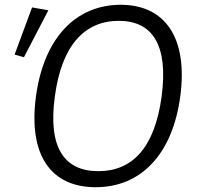

<svg xmlns="http://www.w3.org/2000/svg" viewBox="-20 -772 829 802"><path d="M380 10C567 10 700 -125 733 -369C766 -615 669 -752 484 -752C297 -752 163 -614 130 -368C98 -124 192 10 380 10ZM391 -57C248 -57 180 -156 209 -368C237 -583 334 -685 476 -685C617 -685 684 -584 655 -368C626 -155 533 -57 391 -57ZM80 -533 182 -729 114 -741 41 -544Z"/></svg>

Font: Cheyenne Sans Light
Style: Italic
Weight: 300
Italic angle: -8.13011°
Designer: The Public Sans project authors (U.S. Web Design System), Libre Franklin designed by Pablo Impallari and Rodrigo Fuenzal
Foundry: The Cheyenne Sans Project Authors
Version: Version 2.007